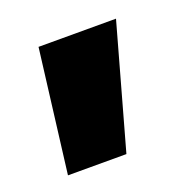

<svg xmlns="http://www.w3.org/2000/svg" viewBox="-63 -214 384 389"><g transform="rotate(-20 129.0 -19.5)"><path d="M23 113 56 -152H223L149 113Z"/></g></svg>

Font: Cairo ExtraBold
Style: Regular
Weight: 800
Designer: Mohamed Gaber, Accademia di Belle Arti di Urbino
Foundry: Kief Type Foundry, Accademia di Belle Arti di Urbino
Version: Version 3.117